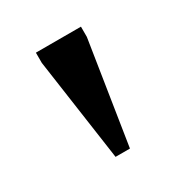

<svg xmlns="http://www.w3.org/2000/svg" viewBox="-75 -743 338 358"><g transform="rotate(-30 94.0 -564.0)"><path d="M77.5 -442.5 46 -663V-685H143V-663L108.5 -442.5Z"/></g></svg>

Font: Newsreader 36pt
Style: Regular
Weight: 400
Designer: Hugues Gentile
Foundry: Production Type
Version: Version 1.003